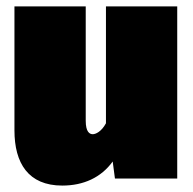

<svg xmlns="http://www.w3.org/2000/svg" viewBox="-20 -556 602 598"><path d="M532 -536H310V-172C296 -146 278 -138 269 -138C259 -138 247 -145 247 -180V-536H25V-150C25 -48 68 22 174 22C240 22 295 -3 331 -53L338 0H532Z"/></svg>

Font: Fira Sans Ultra
Style: Regular
Weight: 950
Designer: Carrois Corporate & Edenspiekermann AG
Foundry: Carrois Corporate GbR & Edenspiekermann AG
Version: Version 4.203;PS 004.203;hotconv 1.0.88;makeotf.lib2.5.64775